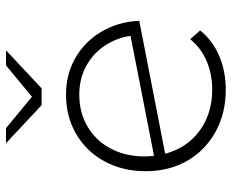

<svg xmlns="http://www.w3.org/2000/svg" viewBox="-86 -679 769 637"><g transform="rotate(-90 298.5 -360.5)"><path d="M487 -114 516 -81Q482 -39 431 -17.5Q380 4 319 4Q241 4 179.5 -30Q118 -64 83.5 -124Q49 -184 49 -261Q49 -338 81.5 -398Q114 -458 172 -492Q230 -526 303 -526Q371 -526 425.5 -494.5Q480 -463 512.5 -407.5Q545 -352 548 -283L107 -197Q126 -125 183 -83Q240 -41 320 -41Q371 -41 414.5 -59.5Q458 -78 487 -114ZM98 -265Q98 -254 100 -234L498 -312Q491 -359 465 -398Q439 -437 397 -459.5Q355 -482 303 -482Q244 -482 197 -454.5Q150 -427 124 -377.5Q98 -328 98 -265ZM450 -725 324 -607H268L142 -725H192L296 -639L400 -725Z"/></g></svg>

Font: Montserrat Alternates Light
Style: Regular
Weight: 300
Designer: Julieta Ulanovsky
Foundry: Julieta Ulanovsky
Version: Version 7.200